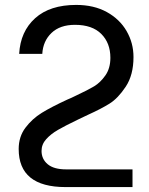

<svg xmlns="http://www.w3.org/2000/svg" viewBox="-20 -551 607 781"><path d="M249 138Q199 138 174 117Q149 96 149 63Q149 36 168 15Q187 -6 215.5 -22.5Q244 -39 296 -64Q309 -70 320 -75.5Q331 -81 340 -85Q391 -108 425.5 -129.5Q460 -151 491.5 -198.5Q523 -246 523 -319Q523 -376 495 -424.5Q467 -473 414.5 -502Q362 -531 290 -531Q183 -531 123 -477Q63 -423 58 -332H152Q155 -384 189.5 -417Q224 -450 285 -450Q355 -450 392 -413Q429 -376 429 -316Q429 -273 408.5 -244Q388 -215 363 -200Q338 -185 291 -163Q267 -151 254 -146Q189 -116 150 -92Q111 -68 83.5 -31.5Q56 5 56 55Q56 210 247 210H519V138Z"/></svg>

Font: Montserrat arm2
Style: Regular
Weight: 400
Designer: Julieta Ulanovsky
Foundry: Julieta Ulanovsky
Version: Version 6.000